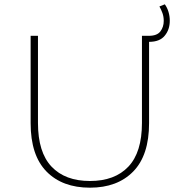

<svg xmlns="http://www.w3.org/2000/svg" viewBox="-20 -866 835 890"><path d="M397 4Q269 4 195.5 -71Q122 -146 122 -295V-700H156V-296Q156 -160 219 -93.5Q282 -27 397 -27Q512 -27 575 -93.5Q638 -160 638 -296V-700H670Q708 -700 723.5 -720.5Q739 -741 739 -769Q739 -789 733 -805.5Q727 -822 719 -836L744 -846Q755 -831 761 -811Q767 -791 767 -770Q767 -729 744 -701Q721 -672 671 -672V-295Q671 -146 597.5 -71Q524 4 397 4Z"/></svg>

Font: Montserrat Thin ExtraLight
Style: Regular
Weight: 250
Version: Version 9.000